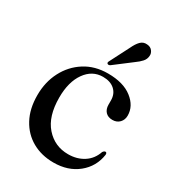

<svg xmlns="http://www.w3.org/2000/svg" viewBox="-166 -764 792 872"><g transform="rotate(30 230.0 -328.0)"><path d="M434 -342.5Q434 -320.5 420 -305.8Q406 -291 383 -291Q359.5 -291 346.5 -305Q333.5 -319 333.5 -343V-364.5Q333.5 -398.5 311 -419Q288.5 -439.5 249.5 -439.5Q193.5 -439.5 158.5 -390.2Q123.5 -341 123.5 -259Q123.5 -160 169.8 -107.8Q216 -55.5 286.5 -55.5Q333 -55.5 367.5 -77.8Q402 -100 416 -141.5Q422.5 -150.5 428.5 -150.5Q436.5 -150.5 436 -138.5Q426 -72 375 -30.8Q324 10.5 248 10.5Q185 10.5 136.2 -17Q87.5 -44.5 59.8 -95.8Q32 -147 32 -218.5Q32 -287.5 60.8 -343Q89.5 -398.5 141 -431.2Q192.5 -464 261.5 -464Q342.5 -464 388.2 -428.2Q434 -392.5 434 -342.5ZM288.5 -614.5Q300.5 -640.5 314.5 -654.8Q328.5 -669 348.5 -667Q367 -666 376.5 -653.5Q386 -641 384.5 -627.5Q383.5 -610 371.5 -596.5Q359.5 -583 341 -570L251 -501.5Q242 -496.5 236.5 -501.5Q232 -505.5 237.5 -515Z"/></g></svg>

Font: Fraunces 72pt
Style: Regular
Weight: 400
Version: Version 1.000;[0bf87f6ff]